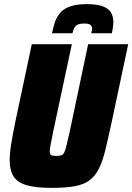

<svg xmlns="http://www.w3.org/2000/svg" viewBox="-20 -902 641 930"><path d="M230 8Q151 8 107 -5.5Q63 -19 45 -48.5Q27 -78 27 -126Q27 -160 34.5 -206Q42 -252 54 -311L134 -688H328L238 -266Q230 -226 225.5 -203Q221 -180 221 -168Q221 -158 224.5 -153.5Q228 -149 235 -148Q242 -147 253 -147Q268 -147 276.5 -149.5Q285 -152 291 -163Q297 -174 302.5 -198.5Q308 -223 318 -266L407 -688H601L521 -311Q504 -232 490.5 -176.5Q477 -121 459 -85Q441 -49 413.5 -28.5Q386 -8 342 0Q298 8 230 8ZM232 -741Q238 -772 247 -797.5Q256 -823 273.5 -842Q291 -861 321.5 -871.5Q352 -882 400 -882Q449 -882 477.5 -871.5Q506 -861 517.5 -841.5Q529 -822 529 -795Q529 -783 527 -769.5Q525 -756 522 -741H422Q424 -747 425 -753Q426 -759 426 -764Q426 -775 418 -781.5Q410 -788 388 -788Q365 -788 354 -781.5Q343 -775 338.5 -764.5Q334 -754 331 -741Z"/></svg>

Font: Saira SemiCondensed Black
Style: Italic
Weight: 900
Width: 4
Italic angle: -12°
Designer: Hector Gatti with collaboration of the Omnibus-Type team
Foundry: Omnibus-Type
Version: Version 1.101